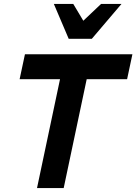

<svg xmlns="http://www.w3.org/2000/svg" viewBox="-20 -950 689 970"><path d="M418 -549.8 301.8 0H167L283.2 -549.8H79.1L106 -675.8H648.9L622.1 -549.8ZM350.1 -930.2 400.9 -845.2 490.7 -930.2H593.8L443.8 -753.9H327.1L252 -930.2Z"/></svg>

Font: Lorenzo Sans
Style: Bold Italic
Weight: 700
Italic angle: -12°
Foundry: Intel Corporation
Version: Version 1.00; ttfautohint (v1.5)